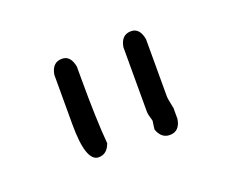

<svg xmlns="http://www.w3.org/2000/svg" viewBox="-49 -861 389 328"><g transform="rotate(-20 145.5 -696.5)"><path d="M210.9 -791Q226.6 -791 230.5 -769.5V-664.1Q230.5 -661.6 234.4 -642.6V-623Q231 -601.6 212.9 -601.6Q197.8 -601.6 191.4 -619.1Q191.4 -621.1 193.4 -634.8Q189.5 -647.5 189.5 -652.3V-769.5Q192.9 -791 210.9 -791ZM84 -787.1Q99.6 -787.1 103.5 -765.6V-744.1Q103.5 -668.9 107.4 -625Q101.1 -607.4 85.9 -607.4Q62.5 -607.4 62.5 -675.8V-765.6Q65.9 -787.1 84 -787.1Z"/></g></svg>

Font: CEF Fonts CJK
Style: Regular
Weight: 400
Designer: PartyBoss (派对大魔王)
Version: Release 2.25